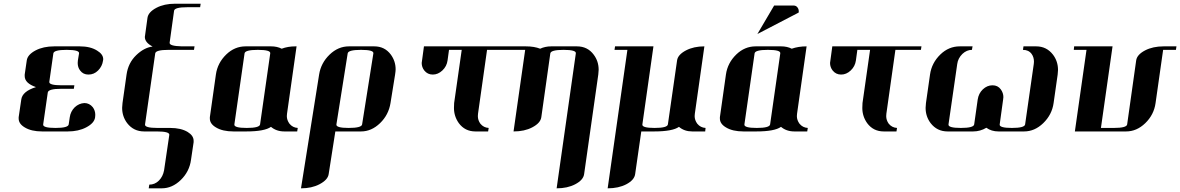

<svg xmlns="http://www.w3.org/2000/svg" viewBox="-20 -712 6393 1040"><path d="M81.1 -69.8V-77.1L95.2 -172.9Q101.1 -217.3 174.8 -240.2Q113.8 -261.2 113.8 -299.8V-308.1L125 -384.8Q129.4 -416 172.9 -439Q214.8 -460.9 273.9 -460.9H412.1Q469.7 -460.9 505.9 -438Q539.1 -418 539.1 -391.1Q539.1 -390.1 538.6 -387.5Q538.1 -384.8 538.1 -383.8Q533.7 -352.5 511.2 -330.1Q489.3 -308.1 459 -308.1Q430.2 -308.1 414.1 -330.1Q400.9 -346.7 400.9 -371.1Q400.9 -379.9 401.9 -384.8L408.2 -422.9Q411.1 -441.9 340.8 -441.9Q272 -441.9 269 -422.9L247.1 -269Q244.1 -250 314 -250H382.8L379.9 -231H311Q241.7 -231 238.8 -210.9L213.9 -38.1Q210.9 -19 280.8 -19Q349.1 -19 352.1 -38.1L357.9 -77.1Q362.3 -108.4 384.8 -130.9Q407.7 -152.3 437 -153.8Q464.4 -153.8 482.9 -130.9Q496.1 -112.8 496.1 -89.8Q496.1 -80.1 495.1 -76.2Q490.7 -44.9 446.8 -22Q404.8 0 347.2 0H208Q149.9 0 113.8 -22Q81.1 -41.5 81.1 -69.8Z M641.6 -127.9Q641.6 -136.2 643.6 -153.8L665.5 -308.1Q674.3 -371.1 717.8 -413.1Q760.3 -454.1 806.6 -460Q764.6 -481.4 764.6 -512.2Q764.6 -513.2 765.1 -515.6Q765.6 -518.1 765.6 -519L778.8 -615.2Q783.2 -646.5 827.6 -669.9Q869.6 -691.9 928.7 -691.9H1066.9L1064 -672.9H994.6Q925.8 -672.9 922.9 -653.8L898.9 -481Q896 -462.4 964.8 -460.9H1033.7L1030.8 -441.9H892.6Q823.7 -441.9 820.8 -422.9L765.6 -38.1Q762.7 -19 832.5 -19H901.9Q960.4 -19 996.6 2.9Q1028.8 22.5 1028.8 50.8V58.1L1014.6 153.8Q1005.9 217.8 959 263.2Q912.6 308.1 856 308.1H785.6L788.6 288.1Q818.8 288.1 840.8 266.1Q862.3 244.6 868.7 210.9L897 19Q899.9 0 829.6 0H760.7Q703.6 0 668.9 -44.9Q641.6 -81.1 641.6 -127.9ZM761.7 -4.9Z M1116.7 -69.8V-77.1L1149.4 -308.1Q1158.2 -371.1 1205.6 -417Q1251 -460.9 1310.5 -460.9H1448.7Q1481 -460.9 1505.9 -448.2Q1539.1 -460.9 1580.6 -460.9H1586.4L1534.7 -96.2Q1533.7 -92.3 1533.7 -83Q1533.7 -61.5 1547.9 -42Q1565.4 -20.5 1592.8 -19L1589.8 0H1520.5Q1477.1 0 1447.8 -24.9Q1413.1 0 1313.5 0H1244.6Q1185.5 0 1149.4 -22Q1116.7 -41.5 1116.7 -69.8ZM1249.5 -38.1Q1246.6 -19 1316.4 -19Q1385.7 -19 1388.7 -38.1L1443.8 -422.9Q1446.8 -441.9 1376.5 -441.9Q1307.6 -441.9 1304.7 -422.9Z M1610.4 308.1 1708.5 -308.1Q1718.3 -370.6 1765.1 -416Q1811.5 -460.9 1870.1 -460.9H2007.3Q2064 -460.9 2097.2 -416Q2123 -380.4 2123 -336.4Q2123 -327.6 2120.1 -308.1L2095.2 -153.8Q2085 -89.8 2038.6 -44.9Q1992.2 0 1935.5 0H1796.4L1760.3 231Q1755.9 262.2 1710.4 286.1Q1668.5 308.1 1610.4 308.1ZM1802.2 -38.1Q1799.3 -19 1868.2 -19Q1938.5 -19 1941.4 -38.1L2002.4 -422.9Q2005.4 -441.9 1935.5 -441.9Q1866.2 -441.9 1863.3 -422.9Z M2264.2 -371.1Q2264.2 -375 2266.1 -384.8L2276.4 -460.9H2759.3L2756.3 -441.9H2618.2L2569.3 -96.2Q2568.4 -92.3 2568.4 -83Q2568.4 -61 2582 -42Q2599.6 -20.5 2627 -19L2624 0H2555.2Q2498.5 0 2465.3 -44.9Q2439 -82 2439 -127Q2439 -145 2439.9 -153.8L2481 -441.9H2412.1L2404.3 -384.8Q2399.9 -352.5 2376 -330.1Q2352.5 -308.1 2324.2 -308.1Q2295.9 -308.1 2278.3 -330.1Q2264.2 -348.1 2264.2 -371.1Z M2755.9 -441.9 2757.8 -460.9H2828.1Q2874 -460.9 2905.8 -448.2Q2933.1 -460.9 2965.8 -460.9H3105Q3162.6 -460.9 3195.8 -416Q3222.7 -380.4 3222.7 -334Q3222.7 -325.7 3220.7 -308.1L3144 231Q3139.6 263.2 3095.7 286.1Q3053.7 308.1 2995.1 308.1L3099.1 -422.9Q3102.1 -441.9 3032.7 -441.9Q2963.9 -441.9 2960.9 -422.9L2912.1 -77.1Q2907.7 -45.4 2862.8 -22Q2820.8 0 2761.7 0L2824.7 -441.9Z M3271.5 308.1 3378.4 -441.9H3308.6L3311.5 -460.9H3519.5L3459.5 -38.1Q3456.5 -19 3525.4 -19Q3594.7 -19 3597.7 -38.1L3647.5 -384.8Q3651.9 -416 3695.8 -439Q3737.8 -460.9 3795.4 -460.9L3743.7 -96.2Q3742.7 -92.3 3742.7 -83Q3742.7 -61.5 3756.8 -42Q3774.4 -20.5 3801.8 -19L3799.8 0H3729.5Q3687 0 3657.7 -24.9Q3623 0 3522.5 0H3453.6L3420.4 231Q3416 263.2 3372.6 286.1Q3330.6 308.1 3271.5 308.1Z M3879.4 -69.8V-77.1L3912.1 -308.1Q3920.9 -371.1 3968.3 -417Q4013.7 -460.9 4073.2 -460.9H4211.4Q4243.7 -460.9 4268.6 -448.2Q4304.7 -460.9 4349.1 -460.9L4297.4 -96.2Q4296.4 -92.3 4296.4 -83Q4296.4 -61.5 4310.5 -42Q4328.1 -20.5 4355.5 -19L4352.5 0H4283.2Q4239.7 0 4210.4 -24.9Q4175.8 0 4076.2 0H4007.3Q3948.2 0 3912.1 -22Q3879.4 -41.5 3879.4 -69.8ZM4012.2 -38.1Q4009.3 -19 4079.1 -19Q4148.4 -19 4151.4 -38.1L4206.5 -422.9Q4209.5 -441.9 4139.2 -441.9Q4070.3 -441.9 4067.4 -422.9ZM4082.5 -527.8 4173.3 -682.1H4278.3Q4292.5 -682.1 4300.3 -670.9Q4308.6 -659.2 4306.2 -644Z M4476.1 -371.1Q4476.1 -375 4478 -384.8L4488.3 -460.9H4971.2L4968.3 -441.9H4830.1L4781.2 -96.2Q4780.3 -92.3 4780.3 -83Q4780.3 -61 4793.9 -42Q4811.5 -20.5 4838.9 -19L4835.9 0H4767.1Q4710.4 0 4677.2 -44.9Q4650.9 -82 4650.9 -127Q4650.9 -145 4651.9 -153.8L4692.9 -441.9H4624L4616.2 -384.8Q4611.8 -352.5 4587.9 -330.1Q4564.5 -308.1 4536.1 -308.1Q4507.8 -308.1 4490.2 -330.1Q4476.1 -348.1 4476.1 -371.1Z M4993.7 -127.9Q4993.7 -136.2 4995.6 -153.8L5017.6 -308.1Q5026.4 -371.1 5073.7 -417Q5119.1 -460.9 5178.7 -460.9H5248L5244.6 -441.9Q5216.3 -441.9 5192.9 -419.9Q5168.9 -396 5165 -365.2L5117.7 -38.1Q5114.7 -19 5184.6 -19Q5253.9 -19 5256.8 -38.1L5275.9 -172.9Q5280.8 -206.1 5303.7 -228Q5327.1 -250 5356 -250Q5384.8 -250 5400.9 -228Q5415 -208.5 5415 -186Q5415 -180.2 5413.6 -172.9L5395 -38.1Q5392.1 -19 5460.9 -19Q5529.8 -19 5532.7 -38.1L5579.6 -365.2Q5580.6 -370.1 5580.6 -377.9Q5580.6 -402.3 5567.9 -419.9Q5551.8 -441.9 5521 -441.9L5523.9 -460.9H5592.8Q5648.9 -460.9 5683.6 -416Q5710.9 -379.9 5710.9 -333Q5710.9 -325.7 5709 -308.1L5687 -153.8Q5678.2 -90.8 5630.9 -44.9Q5584.5 0 5526.9 0H5388.7Q5350.1 0 5322.8 -20Q5289.6 0 5251 0H5112.8Q5055.7 0 5021 -44.9Q4993.7 -81.1 4993.7 -127.9ZM5113.8 -4.9Z M5796.4 -441.9 5798.3 -460.9H6006.3L5943.4 -19H6013.2Q6082.5 -19 6085.4 -38.1L6134.3 -384.8Q6138.7 -416 6182.6 -439Q6224.6 -460.9 6283.2 -460.9H6352.5L6349.6 -441.9H6280.3L6239.3 -153.8Q6230.5 -90.3 6183.6 -44.9Q6137.2 0 6079.6 0H5802.2L5865.2 -441.9Z"/></svg>

Font: Hjet
Style: Italic
Weight: 400
Designer: T. Christopher White
Version: Version 1.2